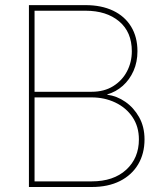

<svg xmlns="http://www.w3.org/2000/svg" viewBox="-20 -748 660 768"><path d="M95.7 0V-727.5H322.3Q385.7 -727.5 432.4 -705.3Q479 -683.1 504.4 -641.6Q529.8 -600.1 529.8 -543Q529.8 -500 514.2 -464.6Q498.5 -429.2 471.2 -404.8Q443.8 -380.4 409.2 -370.6V-369.1Q447.3 -364.3 481.2 -340.8Q515.1 -317.4 536.6 -279.1Q558.1 -240.7 558.1 -190.4Q558.1 -133.8 532.7 -90.8Q507.3 -47.9 460 -23.9Q412.6 0 346.7 0ZM118.2 -22.5H346.7Q434.1 -22.5 484.9 -69.1Q535.6 -115.7 535.6 -190.4Q535.6 -241.7 510 -279.5Q484.4 -317.4 441.2 -337.9Q397.9 -358.4 346.7 -358.4H118.2ZM118.2 -380.9H346.7Q396.5 -380.9 432.6 -403.3Q468.8 -425.8 488 -462.6Q507.3 -499.5 507.3 -543Q507.3 -620.1 456.5 -662.6Q405.8 -705.1 322.3 -705.1H118.2Z"/></svg>

Font: Inter 24pt Thin
Style: Regular
Weight: 250
Designer: Rasmus Andersson
Foundry: rsms
Version: Version 4.001;git-66647c0bb